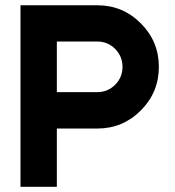

<svg xmlns="http://www.w3.org/2000/svg" viewBox="-20 -717 671 737"><path d="M58.6 0V-696.8H353.5Q451.2 -696.8 520.5 -627.4Q589.8 -558.1 589.8 -460.4Q589.8 -362.3 520.5 -293Q451.2 -223.6 353.5 -223.6H198.2V0ZM353.5 -557.6H198.2V-363.3H353.5Q393.6 -363.3 421.9 -391.6Q450.2 -419.9 450.2 -460.4Q450.2 -501 421.9 -529.3Q393.6 -557.6 353.5 -557.6Z"/></svg>

Font: Basically A Sans Serif
Style: Bold
Weight: 700
Designer: Hyung-Suk Kim
Foundry: Mental Design
Version: 1.000